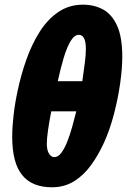

<svg xmlns="http://www.w3.org/2000/svg" viewBox="-20 -791 543 821"><path d="M202.1 9.8Q116.7 9.8 74.5 -42.7Q32.2 -95.2 32.2 -206.1Q32.2 -248 38.1 -298.8Q43.9 -349.6 55.2 -401.9Q69.8 -471.7 93.3 -537.6Q116.7 -603.5 150.4 -656.2Q184.1 -709 230 -740Q275.9 -771 335 -771Q382.8 -771 420.7 -750.5Q458.5 -730 480.7 -681.2Q502.9 -632.3 502.9 -547.9Q502.9 -498.5 493.7 -433.6Q484.4 -368.7 467 -302.2Q449.7 -235.8 424.8 -181.2Q400.9 -128.4 369.4 -85Q337.9 -41.5 296.6 -15.9Q255.4 9.8 202.1 9.8ZM227.1 -443.8H332Q338.9 -490.2 343 -524.4Q347.2 -558.6 347.2 -581.1Q347.2 -642.1 316.9 -642.1Q298.3 -642.1 282.5 -616.2Q266.6 -590.3 252.9 -545.4Q239.3 -500.5 227.1 -443.8ZM211.9 -119.1Q228.5 -119.1 242.2 -137.5Q255.9 -155.8 267.6 -185.3Q279.3 -214.8 288.8 -249Q298.3 -283.2 306.2 -314.9H199.2Q189.9 -267.1 185.1 -232.7Q180.2 -198.2 180.2 -176.8Q180.2 -148.4 189.7 -133.8Q199.2 -119.1 211.9 -119.1Z"/></svg>

Font: Open Sans Condensed ExtraBold
Style: Italic
Weight: 800
Width: 3
Italic angle: -12°
Designer: Monotype Design Team
Foundry: Monotype Imaging Inc.
Version: Version 3.003; ttfautohint (v1.8.4)